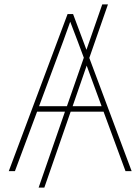

<svg xmlns="http://www.w3.org/2000/svg" viewBox="-20 -780 640 875"><path d="M452 -271H302L182 75H156L276 -271H149L48 0H20L288 -716H313L374 -553L446 -760H472L387 -516L580 0H552ZM285 -296 362 -517 334 -592 300 -681Q291 -655 268 -592L158 -296ZM443 -296 375 -481 311 -296Z"/></svg>

Font: Noto Sans Mono UI Thin
Style: Regular
Weight: 250
Monospace: yes
Designer: Monotype Design team
Foundry: Monotype Imaging Inc.
Version: Version 1.000